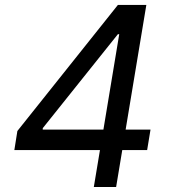

<svg xmlns="http://www.w3.org/2000/svg" viewBox="-20 -747 685 767"><path d="M37.3 -147.4H379.3L354.8 0H443.9L468.4 -147.4H567.8L581.3 -229.4H481.9L564.6 -727.3H451L49.4 -223.7ZM150.6 -229.4 150.9 -235.1 451 -610.4H456.3L393.1 -229.4Z"/></svg>

Font: Margiela Sans Text
Style: Italic
Weight: 400
Italic angle: -9.39999°
Designer: Stefan Endress, Andreas Faust
Version: Version 1.100;FEAKit 1.0